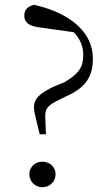

<svg xmlns="http://www.w3.org/2000/svg" viewBox="-20 -766 463 798"><path d="M156 12C188 12 211 -12 211 -42C211 -71 188 -94 156 -94C125 -94 102 -71 102 -42C102 -12 125 12 156 12ZM366 -521C366 -654 236 -721 121 -746C96 -739 81 -727 81 -701C81 -678 93 -660 138 -653L287 -632C313 -604 326 -574 326 -537C326 -487 307 -458 247 -424L201 -405C142 -376 121 -354 121 -321C121 -303 127 -285 135 -249L145 -208H171L168 -282C168 -317 179 -328 227 -352L266 -371C334 -403 366 -447 366 -521Z"/></svg>

Font: Noto Serif KR Light
Style: Regular
Weight: 300
Designer: Ryoko NISHIZUKA 西塚涼子 (kana & ideographs); Frank Grießhammer (Latin, Greek & Cyrillic); Wenlong ZHANG 张文龙 (bopomofo); San
Foundry: Adobe
Version: Version 2.001;hotconv 1.1.0;makeotfexe 2.6.0